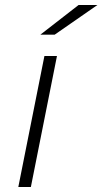

<svg xmlns="http://www.w3.org/2000/svg" viewBox="-20 -745 408 765"><path d="M53 0 157 -522H207L103 0ZM141 -607 293 -725H368L198 -607Z"/></svg>

Font: Montserrat Thin Light
Style: Italic
Weight: 300
Italic angle: -11.3°
Version: Version 9.000